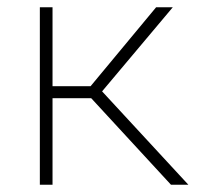

<svg xmlns="http://www.w3.org/2000/svg" viewBox="-20 -510 548 530"><path d="M90 0V-490H125V-272H230L411 -490H457L246 -239H125V0ZM452 0 228 -243 257 -263 500 0Z"/></svg>

Font: REM Thin
Style: Regular
Weight: 250
Designer: Octavio Pardo
Foundry: Ashler Design
Version: Version 1.005;gftools[0.9.28]